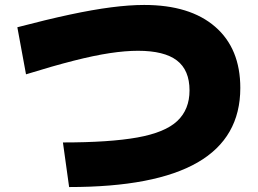

<svg xmlns="http://www.w3.org/2000/svg" viewBox="-20 -740 1040 775"><path d="M234 -165Q422 -165 534 -185Q646 -205 695.5 -251.5Q745 -298 745 -375Q745 -457 694 -496Q643 -535 537 -535Q486 -535 423 -525.5Q360 -516 277.5 -495Q195 -474 85 -440L50 -630Q168 -661 261.5 -681Q355 -701 429 -710.5Q503 -720 562 -720Q747 -720 848.5 -632Q950 -544 950 -385Q950 -184 778 -84.5Q606 15 259 15Z"/></svg>

Font: M PLUS 2 Thin Black
Style: Regular
Weight: 900
Version: Version 1.001